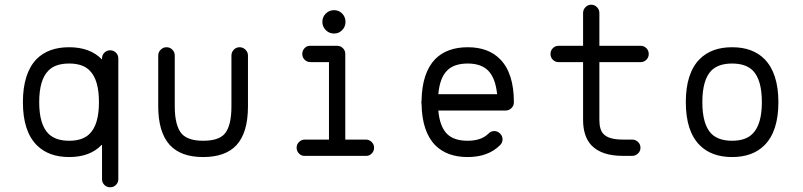

<svg xmlns="http://www.w3.org/2000/svg" viewBox="-20 -662 3400 813"><path d="M410 -412Q410 -412 410.5 -411Q411 -410 412 -410V-414Q412 -429 422 -439Q432 -449 446.5 -449Q461 -449 471 -439Q481 -429 481 -414V96V97Q481 111 471 121Q461 131 446.5 131Q432 131 422 121Q412 111 412 97V96V-49Q411 -49 410.5 -48Q410 -47 409 -47Q360 3 273 3Q186 3 136 -47Q77 -106 77 -229Q77 -352 135 -412Q185 -462 272.5 -462Q360 -462 410 -412ZM273 -393Q214 -393 185 -363Q146 -324 146 -229.5Q146 -135 185 -96Q215 -66 273 -66Q331 -66 360 -96Q399 -135 399 -229.5Q399 -324 360 -363Q331 -393 273 -393Z M685 -462Q700 -462 710 -451.5Q720 -441 720 -427V-426V-212Q720 -129 750 -95Q777 -66 840 -66Q904 -66 930 -94Q960 -127 960 -212V-426Q960 -427 960 -427Q960 -441 970 -451.5Q980 -462 994.5 -462Q1009 -462 1019.5 -451.5Q1030 -441 1030 -427Q1030 -427 1030 -426V-212Q1030 -100 981 -47Q934 3 840 3Q746 3 699 -48Q650 -102 650 -212Q650 -426 650 -426V-427Q650 -441 660.5 -451.5Q671 -462 685 -462Z M1359.5 -604.5Q1374 -619 1394.5 -619Q1415 -619 1429 -604.5Q1443 -590 1443 -569.5Q1443 -549 1429 -534.5Q1415 -520 1394.5 -520Q1374 -520 1359.5 -534.5Q1345 -549 1345 -569.5Q1345 -590 1359.5 -604.5ZM1295 -468H1408Q1422 -468 1432 -458Q1442 -448 1442 -434V-71H1529Q1543 -71 1553.5 -61Q1564 -51 1564 -36.5Q1564 -22 1553.5 -11.5Q1543 -1 1529 -2H1271Q1257 -1 1246.5 -11.5Q1236 -22 1236 -36.5Q1236 -51 1246.5 -61Q1257 -71 1271 -71H1373V-399H1295Q1280 -399 1270 -409Q1260 -419 1260 -433.5Q1260 -448 1270 -458.5Q1280 -469 1295 -468Z M1961 -462H1960Q1961 -462 1961 -462Q2048 -462 2098 -411Q2156 -352 2156 -229Q2156 -214 2145.5 -204Q2135 -194 2121 -194H1836Q1842 -126 1873 -95Q1902 -66 1960 -66Q2018 -66 2048 -96Q2058 -107 2073 -107Q2087 -107 2097.5 -96.5Q2108 -86 2108 -72Q2108 -57 2097 -47Q2047 3 1960 3Q1874 3 1824 -46Q1767 -103 1765 -222Q1764 -225 1764 -228.5Q1764 -232 1765 -236Q1767 -354 1823 -412Q1873 -462 1961 -462ZM1961 -393Q1902 -393 1873 -363Q1842 -332 1836 -263H2085Q2078 -331 2048 -362Q2018 -393 1961 -393Z M2483 -642H2484Q2498 -642 2508 -631.5Q2518 -621 2518 -607V-606V-468H2692Q2692 -468 2693 -468Q2707 -468 2717 -458Q2727 -448 2727 -433.5Q2727 -419 2717 -409Q2707 -399 2693 -399Q2692 -399 2692 -399H2518V-154Q2518 -113 2535 -95Q2557 -71 2617 -71H2656H2657Q2671 -71 2681.5 -61Q2692 -51 2692 -36.5Q2692 -22 2681.5 -12Q2671 -2 2657 -2Q2657 -2 2656 -2H2617Q2527 -2 2484 -47Q2449 -85 2449 -154V-399Q2346 -399 2346 -399Q2346 -399 2345 -399Q2331 -399 2321 -409Q2311 -419 2311 -433.5Q2311 -448 2321 -458Q2331 -468 2345 -468Q2346 -468 2346 -468H2449Q2449 -606 2449 -606V-607Q2449 -621 2459 -631.5Q2469 -642 2483 -642Z M3217 -412Q3276 -352 3276 -229Q3276 -106 3217 -47Q3167 3 3080 3Q2993 3 2943 -47Q2884 -106 2884 -229.5Q2884 -353 2943 -412Q2993 -462 3080 -462Q3167 -462 3217 -412ZM3080 -393Q3022 -393 2992 -363Q2954 -324 2954 -229.5Q2954 -135 2992 -96Q3022 -66 3080 -66Q3138 -66 3167 -96Q3206 -135 3206 -229.5Q3206 -324 3168 -363Q3138 -393 3080 -393Z"/></svg>

Font: Brass Mono
Style: Regular
Weight: 400
Monospace: yes
Version: Version 1.100; ttfautohint (v1.8.3) -l 8 -r 50 -G 200 -x 14 